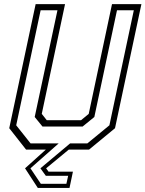

<svg xmlns="http://www.w3.org/2000/svg" viewBox="-20 -720 700 924"><path d="M162 184.5 100.5 90 200.5 0H105.5L24.5 -103L151.5 -700H293L181 -172L205 -141.5H370L407 -172L519 -700H660.5L533.5 -103L408.5 0H311L202 90L213.5 106H331L314.5 184.5ZM176.5 164.5H299.5L308 126H200.5L174.5 90L317.5 -30H400.5L506.5 -117L624 -670.5H543L434 -157L377.5 -111H184.5L147 -157L256.5 -670.5H175.5L58 -117L127 -30H262.5L126.5 90Z"/></svg>

Font: Tourney Light
Style: Italic
Weight: 300
Italic angle: -12°
Version: Version 1.015